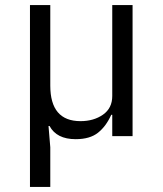

<svg xmlns="http://www.w3.org/2000/svg" viewBox="-20 -536 640 756"><path d="M98 200V-516H178V-199Q178 -59 297 -59Q349 -59 385.5 -84.5Q422 -110 422 -158V-516H502V0H422V-84H418Q398 -39 366 -13.5Q334 12 278 12Q203 12 175 -40H171L178 44V200Z"/></svg>

Font: iA Writer Mono V
Style: Regular
Weight: 400
Designer: Mike Abbink, Paul van der Laan, Pieter van Rosmalen
Foundry: Bold Monday
Version: Version 2.000